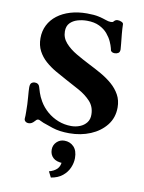

<svg xmlns="http://www.w3.org/2000/svg" viewBox="-105 -779 859 1144"><g transform="rotate(10 324.5 -207.0)"><path d="M346.2 14.6Q286.1 14.6 243.9 0.5Q201.7 -13.7 184.6 -20Q170.9 -25.4 163.8 -29.5Q156.7 -33.7 150.9 -33.7Q144.5 -33.7 140.4 -29.8Q136.2 -25.9 133.3 -22.5Q123 -10.7 114.5 -6.6Q106 -2.4 97.2 -2.4Q85 -2.4 77.4 -9Q69.8 -15.6 70.3 -25.9Q71.3 -39.1 71.3 -44.4Q71.3 -49.8 71.3 -67.4Q71.3 -112.8 67.6 -154.3Q64 -195.8 64 -213.4Q64 -233.9 72.5 -240.7Q81.1 -247.6 92.3 -247.6Q115.7 -247.6 121.6 -227.1Q125 -214.8 132.3 -192.4Q139.6 -169.9 154.8 -143.6Q174.3 -110.4 204.1 -84.7Q233.9 -59.1 271.2 -44.4Q308.6 -29.8 350.1 -29.8Q377.4 -29.8 402.1 -39.6Q426.8 -49.3 442.4 -69.3Q458 -89.4 457 -119.6Q456.1 -166 427 -197.3Q397.9 -228.5 355.5 -252Q313 -275.4 270.5 -297.9Q238.3 -314.9 204.6 -334.5Q170.9 -354 142.6 -378.9Q114.3 -403.8 96.7 -437Q79.1 -470.2 79.1 -514.2Q79.1 -557.6 97.2 -593.3Q115.2 -628.9 148.4 -654.3Q181.6 -679.7 227.1 -693.4Q272.5 -707 327.1 -707Q371.6 -707 398.9 -700.7Q426.3 -694.3 443.4 -688Q460.4 -681.6 474.6 -681.6Q486.8 -681.6 490.2 -686.5Q493.7 -691.4 500.5 -695.8Q505.9 -699.2 514.2 -699.2Q526.4 -699.2 537.6 -693.8Q548.8 -688.5 548.8 -680.7Q549.3 -655.3 552.2 -623Q555.2 -590.8 558.1 -564.5Q561 -538.1 561 -530.3Q561 -514.2 551.8 -508.1Q542.5 -502 530.3 -502Q521 -502 515.1 -504.9Q509.3 -507.8 505.9 -513.2Q505.9 -513.7 502.2 -528.8Q498.5 -543.9 488.5 -566.4Q478.5 -588.9 459.7 -611.3Q440.9 -633.8 410.2 -648.9Q379.4 -664.1 334.5 -664.1Q305.2 -664.1 277.8 -656Q250.5 -647.9 232.9 -629.6Q215.3 -611.3 215.3 -579.6Q215.3 -540 242.2 -509.8Q269 -479.5 310.1 -455.6Q351.1 -431.6 392.6 -410.6Q430.7 -391.6 468 -370.4Q505.4 -349.1 535.9 -322.8Q566.4 -296.4 585 -262.9Q603.5 -229.5 603.5 -186.5Q603.5 -124.5 567.9 -79.3Q532.2 -34.2 473.9 -9.8Q415.5 14.6 346.2 14.6ZM326.2 63Q360.4 63 383.1 86.2Q405.8 109.4 405.8 154.8Q405.8 183.6 393.1 213.1Q380.4 242.7 353.5 264.6Q326.7 286.6 284.2 293.5L266.6 258.8Q296.9 251 314.7 233.4Q332.5 215.8 333 180.7L341.3 196.8Q299.8 195.8 280 177Q260.3 158.2 260.3 128.4Q260.3 101.1 279.5 82Q298.8 63 326.2 63Z"/></g></svg>

Font: Gelasio
Style: Regular
Weight: 400
Designer: Eben Sorkin
Foundry: Eben Sorkin
Version: Version 1.008